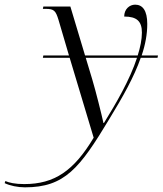

<svg xmlns="http://www.w3.org/2000/svg" viewBox="-167 -564 698 824"><path d="M-60 240C111 240 175 158 302 -53C360 -148 409 -235 437 -316H509L511 -326H441C457 -373 465 -418 465 -461C465 -519 445 -544 413 -544C389 -544 366 -525 366 -493C420 -493 442 -473 442 -424C442 -394 435 -361 424 -326H198L135 -536H19L17 -526H29C65 -526 72 -518 84 -479L129 -326H19L17 -316H132L235 27C150 169 67 226 -63 226C-103 226 -128 220 -144 213L-147 222C-124 233 -91 240 -60 240ZM277 -36C269 -73 244 -173 229 -223L201 -316H421C391 -223 331 -120 279 -36Z"/></svg>

Font: Noto Serif Display Light
Style: Italic
Weight: 300
Italic angle: -12°
Designer: Monotype Design Team
Foundry: Monotype Imaging Inc.
Version: Version 2.009